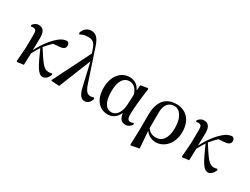

<svg xmlns="http://www.w3.org/2000/svg" viewBox="-79 -1533 3205 2464"><g transform="rotate(30 1523.0 -301.0)"><path d="M486 16C521 16 558 -14 578 -70L569 -86C559 -81 542 -77 521 -77C451 -77 411 -134 295 -317C328 -358 360 -392 391 -421L477 -428C534 -432 565 -451 565 -493C565 -524 548 -537 527 -543C488 -539 452 -528 405 -487C332 -425 258 -325 205 -218C207 -282 209 -345 209 -405C210 -503 173 -539 112 -539C73 -539 43 -515 26 -488L33 -471C42 -474 52 -475 63 -475C101 -475 116 -458 115 -403L113 -204L97 5L107 13L201 0L207 -173C233 -223 251 -252 276 -291C373 -72 418 16 486 16Z M1107 16C1150 16 1187 -18 1200 -69L1191 -87C1176 -80 1155 -77 1141 -77C1097 -77 1066 -103 1035 -198L879 -666C845 -771 802 -813 734 -813C673 -813 629 -771 611 -712L622 -692C650 -709 687 -723 735 -723C798 -723 836 -703 861 -628L884 -562L606 -7L611 1L728 9L918 -465L992 -147C1020 -15 1060 16 1107 16Z M1447 15C1509 15 1573 -16 1609 -100C1622 -17 1653 16 1710 16C1754 16 1788 -10 1804 -43L1793 -59C1780 -52 1769 -47 1751 -47C1718 -47 1700 -69 1700 -132C1700 -218 1718 -385 1739 -529L1729 -537L1626 -520L1618 -439C1586 -508 1530 -543 1458 -543C1340 -543 1234 -444 1234 -256C1234 -85 1323 15 1447 15ZM1614 -377 1608 -221C1600 -87 1534 -33 1477 -33C1396 -33 1343 -108 1343 -265C1343 -434 1407 -496 1480 -496C1535 -496 1586 -464 1614 -377Z M1897 205 1907 211 2025 188 2006 -65C2042 -15 2097 16 2161 16C2281 16 2394 -92 2394 -268C2394 -456 2285 -543 2150 -543C2000 -543 1905 -447 1905 -244L1904 -21ZM2005 -101 2006 -343C2007 -447 2058 -509 2141 -509C2219 -509 2286 -425 2286 -266C2286 -111 2224 -37 2129 -37C2076 -37 2036 -61 2005 -101Z M2935 16C2970 16 3007 -14 3027 -70L3018 -86C3008 -81 2991 -77 2970 -77C2900 -77 2860 -134 2744 -317C2777 -358 2809 -392 2840 -421L2926 -428C2983 -432 3014 -451 3014 -493C3014 -524 2997 -537 2976 -543C2937 -539 2901 -528 2854 -487C2781 -425 2707 -325 2654 -218C2656 -282 2658 -345 2658 -405C2659 -503 2622 -539 2561 -539C2522 -539 2492 -515 2475 -488L2482 -471C2491 -474 2501 -475 2512 -475C2550 -475 2565 -458 2564 -403L2562 -204L2546 5L2556 13L2650 0L2656 -173C2682 -223 2700 -252 2725 -291C2822 -72 2867 16 2935 16Z"/></g></svg>

Font: GenKiMin2 TW SB
Style: Regular
Weight: 600
Version: Version 2.100;PS 2.1;hotconv 16.6.51;makeotf.lib2.5.65220 DE